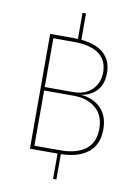

<svg xmlns="http://www.w3.org/2000/svg" viewBox="-102 -877 779 1089"><g transform="rotate(10 287.5 -332.5)"><path d="M301 0V146H282V0H123V-661H260Q276 -661 283 -660V-811H303V-659Q389 -651 434 -610Q479 -569 479 -498Q479 -435 445.5 -397.5Q412 -360 354 -351Q423 -347 468.5 -303Q514 -259 514 -179Q514 -92 458 -47Q402 -2 301 0ZM145 -640V-359H310Q376 -359 416 -397Q456 -435 457 -497Q457 -568 407.5 -604Q358 -640 263 -640ZM491 -179Q491 -256 442.5 -297.5Q394 -339 315 -339H145V-21H295Q387 -21 439 -60Q491 -99 491 -179Z"/></g></svg>

Font: Fira Sans Thin
Style: Regular
Weight: 100
Designer: bBox Type GmbH & Carrois Corporate GbR & Edenspiekermann AG
Foundry: bBox Type GmbH & Carrois Corporate GbR & Edenspiekermann AG
Version: Version 4.301